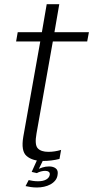

<svg xmlns="http://www.w3.org/2000/svg" viewBox="-20 -744 434 894"><path d="M179.5 5.5Q219.5 5.5 257 -4L264.5 -46Q234.5 -37 205.5 -37Q171 -37 155.8 -53.5Q140.5 -70 150 -122.5L226 -551H386L394 -594H233.5L256 -724.5H197.5L175 -594H62.5L55 -551H167.5L88.5 -107.5Q77 -40.5 104 -17.5Q131 5.5 179.5 5.5ZM152 129Q168.5 129 184.8 125.5Q201 122 214.5 114.8Q228 107.5 237 96.5Q246 85.5 248 71Q252 50 240.2 40.5Q228.5 31 208.5 31Q192.5 31 177.2 35.8Q162 40.5 154 46.5L151.5 62Q160.5 57 171 54.2Q181.5 51.5 190.5 51.5Q201 51.5 207.2 56.2Q213.5 61 211.5 71Q208.5 84.5 194.5 92.2Q180.5 100 157 100Q144 100 132.8 98.2Q121.5 96.5 113.5 94.5L99 122.5Q109.5 125 123.5 127Q137.5 129 152 129ZM151.5 62 181.5 0H153L127.5 56.5Z"/></svg>

Font: Anybody SemiCondensed Light
Style: Italic
Weight: 300
Width: 4
Italic angle: -10°
Version: Version 1.113;gftools[0.9.25]